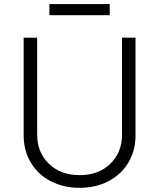

<svg xmlns="http://www.w3.org/2000/svg" viewBox="-20 -913 784 946"><path d="M581.3 -727.3H647.7V-245.7Q647.7 -171.9 613.3 -113.3Q578.8 -54.7 515.8 -21.1Q452.8 12.4 372.2 12.4Q291.5 12.4 228.5 -21Q165.5 -54.3 131 -113.3Q96.6 -172.2 96.6 -245.7V-727.3H163V-250.4Q163 -162.6 220.5 -106.4Q278.1 -50.1 372.2 -50.1Q466.3 -50.1 523.8 -106.4Q581.3 -162.6 581.3 -250.4ZM520.6 -893.1V-838.1H223.4V-893.1Z"/></svg>

Font: Inter Light BETA
Style: Regular
Weight: 300
Designer: Rasmus Andersson
Foundry: rsms
Version: Version 3.011;git-f93a4a705